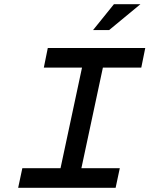

<svg xmlns="http://www.w3.org/2000/svg" viewBox="-20 -900 716 920"><path d="M676 -670H209L190 -576H373L270 -94H87L67 0H534L554 -94H370L473 -576H657ZM426 -756H503L653 -880H526Z"/></svg>

Font: LT Wave Mono Medium
Style: Italic
Weight: 500
Designer: Daniel Lyons
Version: Version 2.5 (Glyphs App)